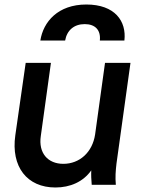

<svg xmlns="http://www.w3.org/2000/svg" viewBox="-20 -820 627 852"><path d="M226 12C291 12 349 -13 385 -64C384 -43 385 -23 387 0H494C491 -35 493 -60 497 -95L559 -541H446L402 -223C390 -144 333 -93 261 -93C192 -93 150 -141 161 -216L206 -541H94L48 -220C28 -80 100 12 226 12ZM159 -640H269C277 -686 309 -713 356 -713C403 -713 428 -686 423 -640H532C542 -726 490 -800 363 -800C238 -800 172 -724 159 -640Z"/></svg>

Font: Mluvka SemiBold
Style: Italic
Weight: 600
Italic angle: -8°
Designer: Modified by Jiří Krblich, Original typeface by Gumpita Rahayu
Foundry: Gumpita Rahayu & Jiří Krblich
Version: Version 2.000;Glyphs 3.1.1 (3134)